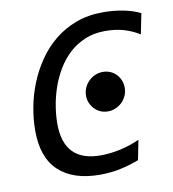

<svg xmlns="http://www.w3.org/2000/svg" viewBox="-76 -713 710 787"><g transform="rotate(-10 279.5 -319.0)"><path d="M440.9 -23.9Q399.4 -8.3 360.1 -0.2Q320.8 7.8 277.8 7.8Q167 7.8 106.9 -47.9Q46.9 -103.5 46.9 -215.8Q46.9 -262.7 56.2 -312.7Q65.4 -362.8 84.7 -410.6Q104 -458.5 133.3 -501.2Q162.6 -543.9 202.1 -576.2Q241.7 -608.4 292 -627.2Q342.3 -646 403.8 -646Q448.2 -646 487.5 -638.4Q526.9 -630.9 559.1 -615.2L542 -529.8Q511.2 -548.8 477.1 -558.8Q442.9 -568.8 398.9 -568.8Q353 -568.8 315.9 -553.2Q278.8 -537.6 250.2 -511.5Q221.7 -485.4 200.9 -450.9Q180.2 -416.5 167 -378.7Q153.8 -340.8 147.5 -302Q141.1 -263.2 141.1 -228Q141.1 -69.8 293.9 -69.8Q335 -69.8 377.2 -79.3Q419.4 -88.9 457 -106ZM360.8 -405.3Q378.4 -405.3 392.8 -398.9Q407.2 -392.6 417.5 -381.6Q427.7 -370.6 433.3 -356.2Q439 -341.8 439 -326.2Q439 -308.6 432.1 -293.2Q425.3 -277.8 413.8 -266.6Q402.3 -255.4 387 -248.8Q371.6 -242.2 355 -242.2Q337.9 -242.2 323.7 -248.5Q309.6 -254.9 299.1 -265.9Q288.6 -276.9 282.7 -290.8Q276.9 -304.7 276.9 -320.3Q276.9 -338.4 283.7 -353.8Q290.5 -369.1 302.2 -380.6Q314 -392.1 329.1 -398.7Q344.2 -405.3 360.8 -405.3Z"/></g></svg>

Font: Code New Roman
Style: Italic
Weight: 400
Italic angle: -11°
Monospace: yes
Designer: Sam Radian
Foundry: Code New Roman
Version: Version 1.508 October 19, 2014